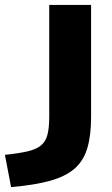

<svg xmlns="http://www.w3.org/2000/svg" viewBox="-102 -540 457 780"><path d="M-82 89Q-24 83 11.5 74.5Q47 66 65.5 50Q84 34 91 6.5Q98 -21 98 -64V-520H268V-64Q268 11 252.5 62.5Q237 114 200.5 145.5Q164 177 101 194.5Q38 212 -57 220Z"/></svg>

Font: M PLUS 1 ExtraBold
Style: Regular
Weight: 800
Designer: Coji Morishita
Foundry: UNDERFOREST DESIGN
Version: Version 1.001